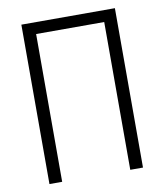

<svg xmlns="http://www.w3.org/2000/svg" viewBox="-81 -781 725 847"><g transform="rotate(-10 281.5 -357.0)"><path d="M72 0V-714H491V0H434V-662H129V0Z"/></g></svg>

Font: Noto Sans Mono SemiCondensed Light
Style: Regular
Weight: 300
Width: 4
Designer: Monotype Design Team
Foundry: Monotype Imaging Inc.
Version: Version 2.014; ttfautohint (v1.8.4.7-5d5b)